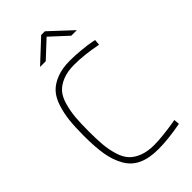

<svg xmlns="http://www.w3.org/2000/svg" viewBox="-281 -1010 1100 1100"><g transform="rotate(-45 268.5 -460.0)"><path d="M489 -45 492 -11Q386 9 307 9Q231 9 181.5 -14.5Q132 -38 105 -87Q78 -136 68 -197Q58 -258 58 -347Q58 -418 63.5 -469Q69 -520 84.5 -568Q100 -616 127 -645Q154 -674 199 -691.5Q244 -709 307 -709Q349 -709 395.5 -704.5Q442 -700 467 -695L492 -690L489 -655Q388 -675 307 -675Q252 -675 213 -659Q174 -643 151.5 -617.5Q129 -592 116.5 -547.5Q104 -503 100 -458Q96 -413 96 -347Q96 -281 100 -236Q104 -191 117 -148Q130 -105 153 -80Q176 -55 214.5 -40Q253 -25 307 -25Q339 -25 384.5 -30Q430 -35 460 -40ZM160 -804 294 -929H324L458 -804H413L309 -900L206 -804Z"/></g></svg>

Font: TitilliumText22L Th
Style: Thin
Weight: 100
Designer: Campivisivi
Foundry: Campivisivi
Version: 1.000